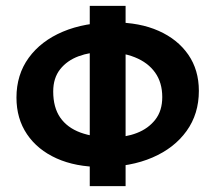

<svg xmlns="http://www.w3.org/2000/svg" viewBox="-20 -632 732 652"><path d="M324.2 -65Q236.9 -65 172.2 -94.1Q107.5 -123.2 71.7 -176.2Q35.9 -229.2 35.9 -300.6Q35.9 -378.5 77.6 -435.8Q119.3 -493.1 193.6 -524.5Q267.9 -555.9 367.2 -555.9Q454.4 -555.9 518.8 -527.2Q583.2 -498.6 619.3 -446.5Q655.3 -394.5 655.3 -323.5Q655.3 -245.1 613.6 -187.2Q572 -129.2 497.7 -97.1Q423.4 -65 324.2 -65ZM360.1 -165.4Q406.2 -165.4 444.8 -180.4Q483.5 -195.3 507.2 -225.5Q531 -255.7 531 -302.2Q531 -351.5 506.8 -385.5Q482.6 -419.6 437.9 -437.5Q393.2 -455.4 331.3 -455.4Q286.1 -455.4 246.9 -441Q207.8 -426.5 184.2 -396.7Q160.7 -366.9 160.7 -321.3Q160.7 -267.3 184.4 -232.9Q208.2 -198.5 253.1 -181.9Q298.1 -165.4 360.1 -165.4ZM284.8 0V-612H406.5V0Z"/></svg>

Font: Ancizar Sans Thin
Style: Regular
Weight: 100
Designer: Cesar Puertas, Viviana Monsalve, Julian Moncada, Julian Prieto, Jose Castro, Mariel Hernandez, Felipe Aragon, Sara Alarc
Version: Version 8.100